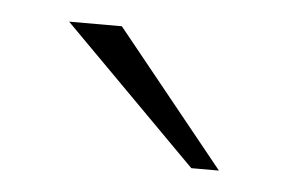

<svg xmlns="http://www.w3.org/2000/svg" viewBox="-28 -795 350 230"><g transform="rotate(5 147.0 -680.0)"><path d="M241.7 -598.6H208.5L47.4 -760.7H110.8Z"/></g></svg>

Font: Ufes Sans Thin
Style: Regular
Weight: 100
Designer: Ricardo Esteves & Thais Bronze
Foundry: ProDesignUfes - Ricardo Esteves, Thais Bronze (This is a derivative work, based on Roboto family, by Christian Robertson
Version: Version 2.0